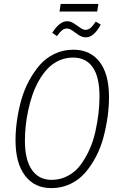

<svg xmlns="http://www.w3.org/2000/svg" viewBox="-20 -947 612 978"><path d="M475.1 -888.2H283.2L289.1 -926.8H481ZM417 -756.8Q398.9 -756.8 381.6 -768.1Q364.3 -779.3 349.4 -790.5Q334.5 -801.8 321.8 -801.8Q307.1 -801.8 296.4 -793.2Q285.6 -784.7 270 -763.2L246.1 -779.8Q283.7 -838.9 321.8 -838.9Q339.4 -838.9 356.4 -827.9Q373.5 -816.9 388.4 -805.9Q403.3 -794.9 416 -794.9Q429.2 -794.9 441.2 -804.9Q453.1 -814.9 467.8 -836.9L493.2 -821.8Q458.5 -756.8 417 -756.8ZM354 -693.8Q439.5 -693.8 487.3 -631.8Q535.2 -569.8 535.2 -453.1Q535.2 -403.3 528.1 -352.1Q521 -300.8 507.1 -248Q493.2 -195.3 469 -149.2Q444.8 -103 413.6 -66.9Q382.3 -30.8 337.9 -9.8Q293.5 11.2 241.2 11.2Q155.8 11.2 107.4 -52.5Q59.1 -116.2 59.1 -231.9Q59.1 -280.3 66.2 -331.3Q73.2 -382.3 87.6 -434.8Q102.1 -487.3 126.5 -533.2Q150.9 -579.1 182.4 -615.5Q213.9 -651.9 258.1 -672.9Q302.2 -693.8 354 -693.8ZM352.1 -653.8Q314 -653.8 280.8 -638.7Q247.6 -623.5 223.1 -597.9Q198.7 -572.3 178.7 -537.4Q158.7 -502.4 145.5 -464.1Q132.3 -425.8 123.5 -384.3Q114.7 -342.8 110.8 -304.7Q106.9 -266.6 106.9 -231Q106.9 -132.3 142.6 -81.5Q178.2 -30.8 242.2 -30.8Q287.6 -30.8 325.9 -51.3Q364.3 -71.8 390.1 -106.7Q416 -141.6 435.5 -184.6Q455.1 -227.5 465.8 -276.6Q476.6 -325.7 481.7 -370.1Q486.8 -414.6 486.8 -456.1Q486.8 -554.7 452.4 -604.2Q418 -653.8 352.1 -653.8Z"/></svg>

Font: Fira Sans Compressed ExtraLight
Style: Italic
Weight: 250
Width: 3
Italic angle: -8°
Designer: Carrois Corporate & Edenspiekermann AG
Foundry: Carrois Corporate GbR & Edenspiekermann AG
Version: Version 4.203;PS 004.203;hotconv 1.0.88;makeotf.lib2.5.64775